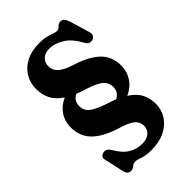

<svg xmlns="http://www.w3.org/2000/svg" viewBox="-268 -823 1148 1148"><g transform="rotate(-45 306.0 -249.0)"><path d="M197 194Q177.5 194 165.5 205.2Q153.5 216.5 138 216.5Q110 216.5 102.5 182.5L75 59Q68 30.5 96 22Q123.5 14 143 44Q177 103.5 216.2 126.2Q255.5 149 300.5 149Q339 149 361.2 130Q383.5 111 383.5 80.5Q383.5 50.5 363 29.8Q342.5 9 286.5 -9.5Q201.5 -34.5 153.5 -66.2Q105.5 -98 85.8 -137Q66 -176 66 -223Q66 -274 92.8 -313.8Q119.5 -353.5 168 -375Q120 -407 101 -446Q82 -485 82 -531.5Q82 -584.5 107.5 -625.5Q133 -666.5 179.5 -689.8Q226 -713 289 -713Q324 -713 347.8 -707Q371.5 -701 388 -694.8Q404.5 -688.5 417 -688.5Q427.5 -688.5 434.8 -695.2Q442 -702 449.8 -708.5Q457.5 -715 470 -715Q484.5 -715 493.8 -705.8Q503 -696.5 511 -672L549 -544.5Q554 -527.5 547 -515.8Q540 -504 524.5 -500.5Q497.5 -494.5 482.5 -522Q447 -589 400.5 -618Q354 -647 307.5 -647Q272 -647 251 -627Q230 -607 230 -576.5Q230 -542 255 -519.2Q280 -496.5 333.5 -478.5Q415 -453.5 460.2 -422.2Q505.5 -391 523.8 -353.2Q542 -315.5 542 -272.5Q542 -221.5 515.2 -180.8Q488.5 -140 439.5 -117.5Q488.5 -85.5 507.5 -47Q526.5 -8.5 526.5 36.5Q526.5 86 500.8 126.5Q475 167 427 190.8Q379 214.5 312 214.5Q265 214.5 237.5 204.2Q210 194 197 194ZM318 -170.5Q350 -161 377 -150Q418 -169.5 418 -215.5Q418 -249 393.5 -272Q369 -295 302 -317.5Q263.5 -328.5 232.5 -341.5Q192 -322.5 192 -276Q192 -238.5 222.8 -215.2Q253.5 -192 318 -170.5Z"/></g></svg>

Font: Fraunces 9pt Soft
Style: Bold
Weight: 700
Version: Version 1.000;[b76b70a41]